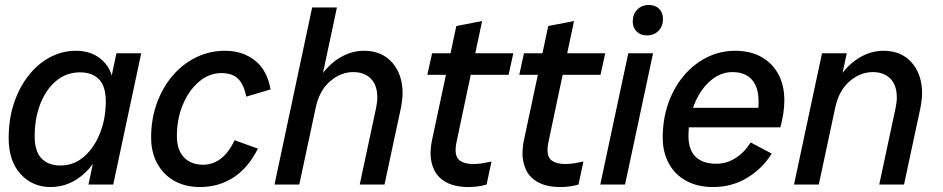

<svg xmlns="http://www.w3.org/2000/svg" viewBox="-20 -745 3806 775"><path d="M184 10Q111 10 63 -42.5Q15 -95 15 -188Q15 -265 36.5 -329Q58 -393 95.5 -440.5Q133 -488 182 -514Q231 -540 287 -540Q354 -540 396.5 -498.5Q439 -457 439 -380L412 -221Q389 -111 326.5 -50.5Q264 10 184 10ZM224 -77Q278 -77 319 -112.5Q360 -148 383.5 -207Q407 -266 407 -335Q407 -397 379.5 -425Q352 -453 303 -453Q249 -453 208 -419.5Q167 -386 143.5 -327.5Q120 -269 120 -195Q120 -134 147.5 -105.5Q175 -77 224 -77ZM337 0 363 -122 409 -265 424 -407 450 -530H550L437 0Z M787 10Q728 10 683.5 -15Q639 -40 614.5 -85.5Q590 -131 590 -190Q590 -263 612.5 -326.5Q635 -390 675.5 -438Q716 -486 770.5 -513Q825 -540 888 -540Q960 -540 1009.5 -500.5Q1059 -461 1072 -384L974 -355Q964 -405 940.5 -427.5Q917 -450 874 -450Q824 -450 783 -415Q742 -380 718 -322.5Q694 -265 694 -195Q694 -140 722.5 -110Q751 -80 800 -80Q838 -80 870 -103.5Q902 -127 927 -179L1021 -145Q981 -66 921.5 -28Q862 10 787 10Z M1088 0 1240 -715H1340L1264 -358L1221 -309Q1236 -380 1270.5 -432Q1305 -484 1351.5 -512Q1398 -540 1449 -540Q1522 -540 1563.5 -492Q1605 -444 1605 -369Q1605 -356 1603 -340Q1601 -324 1599 -313L1532 0H1432L1498 -309Q1500 -320 1501.5 -330.5Q1503 -341 1503 -351Q1503 -401 1477 -427.5Q1451 -454 1406 -454Q1356 -454 1312.5 -417Q1269 -380 1254 -309L1188 0Z M1873 10Q1817 10 1782.5 -8.5Q1748 -27 1733 -58Q1718 -89 1718 -125Q1718 -136 1719.5 -151.5Q1721 -167 1724 -180L1822 -640L1926 -660L1822 -168Q1819 -152 1819 -139Q1819 -109 1837.5 -96Q1856 -83 1890 -83Q1910 -83 1928 -86Q1946 -89 1964 -93L1944 0Q1926 5 1908 7.5Q1890 10 1873 10ZM1705 -443 1724 -530H2052L2033 -443Z M2244 10Q2188 10 2153.5 -8.5Q2119 -27 2104 -58Q2089 -89 2089 -125Q2089 -136 2090.5 -151.5Q2092 -167 2095 -180L2193 -640L2297 -660L2193 -168Q2190 -152 2190 -139Q2190 -109 2208.5 -96Q2227 -83 2261 -83Q2281 -83 2299 -86Q2317 -89 2335 -93L2315 0Q2297 5 2279 7.5Q2261 10 2244 10ZM2076 -443 2095 -530H2423L2404 -443Z M2591 -602Q2566 -602 2550 -617.5Q2534 -633 2534 -658Q2534 -688 2552.5 -706.5Q2571 -725 2599 -725Q2625 -725 2640.5 -709.5Q2656 -694 2656 -668Q2656 -639 2638 -620.5Q2620 -602 2591 -602ZM2403 0 2516 -530H2616L2503 0Z M2858 10Q2796 10 2750 -15Q2704 -40 2679.5 -85.5Q2655 -131 2655 -190Q2655 -263 2677 -326.5Q2699 -390 2739 -438Q2779 -486 2832.5 -513Q2886 -540 2948 -540Q3009 -540 3053.5 -515Q3098 -490 3122 -445Q3146 -400 3146 -340Q3146 -312 3141.5 -284.5Q3137 -257 3130 -231H2738L2755 -310H3073L3035 -266Q3039 -283 3040.5 -300Q3042 -317 3042 -335Q3042 -393 3015 -423.5Q2988 -454 2936 -454Q2888 -454 2847.5 -419Q2807 -384 2783 -325Q2759 -266 2759 -195Q2759 -140 2788 -112Q2817 -84 2871 -84Q2913 -84 2949 -107Q2985 -130 3010 -170L3095 -125Q3057 -64 2995.5 -27Q2934 10 2858 10Z M3185 0 3298 -530H3398L3361 -358L3318 -309Q3333 -380 3367.5 -432Q3402 -484 3448.5 -512Q3495 -540 3546 -540Q3619 -540 3660.5 -492Q3702 -444 3702 -369Q3702 -356 3700 -340Q3698 -324 3696 -313L3629 0H3529L3595 -309Q3597 -320 3598.5 -330.5Q3600 -341 3600 -351Q3600 -401 3574 -427.5Q3548 -454 3503 -454Q3453 -454 3409.5 -417Q3366 -380 3351 -309L3285 0Z"/></svg>

Font: Radio Canada Big
Style: Italic
Weight: 400
Italic angle: -12°
Designer: Étienne Aubert Bonn
Foundry: Coppers and Brasses
Version: Version 1.001